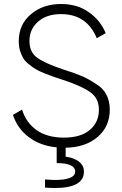

<svg xmlns="http://www.w3.org/2000/svg" viewBox="-20 -731 614 964"><path d="M531.2 -180.7Q531.2 -95.7 470.7 -43.9Q410.2 8.8 309.6 10.7Q309.6 26.4 309.6 55.7Q349.6 60.5 376 80.1Q401.4 99.6 401.4 130.9Q401.4 212.9 254.9 212.9Q232.4 212.9 206.1 210.9Q206.1 197.3 206.1 169.9Q280.3 176.8 318.4 166Q357.4 156.2 357.4 130.9Q357.4 87.9 264.6 87.9Q264.6 61.5 264.6 8.8Q181.6 1 124 -43Q67.4 -85.9 44.9 -154.3Q60.5 -163.1 90.8 -180.7Q110.4 -116.2 163.1 -78.1Q216.8 -40 300.8 -40Q385.7 -40 431.6 -79.1Q476.6 -118.2 476.6 -179.7Q476.6 -238.3 432.6 -268.6Q388.7 -299.8 295.9 -330.1Q261.7 -340.8 246.1 -346.7Q231.4 -351.6 202.1 -363.3Q172.9 -375 159.2 -383.8Q144.5 -392.6 125 -408.2Q106.4 -422.9 96.7 -438.5Q87.9 -454.1 81.1 -474.6Q74.2 -497.1 74.2 -523.4Q74.2 -608.4 134.8 -659.2Q195.3 -710.9 286.1 -710.9Q368.2 -710.9 425.8 -669.9Q484.4 -628.9 510.7 -564.5Q496.1 -555.7 465.8 -539.1Q416 -660.2 286.1 -660.2Q213.9 -660.2 170.9 -622.1Q127.9 -584 127.9 -525.4Q127.9 -467.8 168 -440.4Q208 -412.1 298.8 -381.8Q357.4 -363.3 389.6 -349.6Q421.9 -335.9 459 -311.5Q497.1 -289.1 513.7 -256.8Q531.2 -223.6 531.2 -180.7Z"/></svg>

Font: LeFont
Style: ExtraLight
Weight: 200
Designer: Leryon MEDIA
Version: Version 1.0